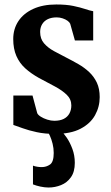

<svg xmlns="http://www.w3.org/2000/svg" viewBox="-20 -586 494 856"><path d="M224.5 11Q179.5 11 143.8 3.2Q108 -4.5 82 -14Q56 -23.5 39.5 -29V-160H125L146 -81.5Q149.5 -73.5 161.8 -65.8Q174 -58 190.5 -52.8Q207 -47.5 222 -47.5Q247.5 -47.5 264.2 -56Q281 -64.5 289.5 -80.2Q298 -96 298 -116Q298 -143.5 277.8 -163.2Q257.5 -183 224.8 -200.5Q192 -218 153.5 -238.5Q118.5 -258 92.8 -281.2Q67 -304.5 53 -336.5Q39 -368.5 39 -412Q39 -457 62 -491.8Q85 -526.5 128 -546.2Q171 -566 231 -566Q276 -566 307 -559.5Q338 -553 359.5 -545.8Q381 -538.5 395.5 -536V-405.5H314L293 -480Q290 -487 281 -493.5Q272 -500 259.2 -504.2Q246.5 -508.5 232.5 -508.5Q210 -508.5 193.5 -500.8Q177 -493 168 -478.2Q159 -463.5 159 -443.5Q159 -413 176.2 -393Q193.5 -373 220.5 -358.2Q247.5 -343.5 276 -329Q303.5 -315 330 -299.8Q356.5 -284.5 377.8 -264.5Q399 -244.5 411.8 -217.5Q424.5 -190.5 424.5 -153Q424.5 -110 403.8 -72.5Q383 -35 339 -12Q295 11 224.5 11ZM196.5 250Q179 250 159.8 245.8Q140.5 241.5 127 236V152.5Q136.5 156 146.8 157.5Q157 159 166 159Q186.5 159 203 147.5Q219.5 136 219.5 96Q219.5 74.5 214.5 54.8Q209.5 35 202.8 20Q196 5 190.5 -2L233 -6.5L252.5 -2Q263.5 7.5 277.8 28.2Q292 49 302.8 78Q313.5 107 313.5 140Q313.5 180 296.2 204.2Q279 228.5 252.2 239.2Q225.5 250 196.5 250Z"/></svg>

Font: Merriweather 24pt SemiCondensed
Style: Bold
Weight: 700
Width: 4
Designer: Eben Sorkin
Foundry: Eben Sorkin
Version: Version 2.100